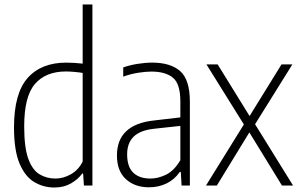

<svg xmlns="http://www.w3.org/2000/svg" viewBox="-20 -828 1334 857"><path d="M222.5 9Q174.5 9 133.5 -15Q92.5 -39 67.5 -97.5Q42.5 -156 42.5 -259.5Q42.5 -411 103.2 -479.8Q164 -548.5 276 -548.5Q293.5 -548.5 312.8 -547.2Q332 -546 349 -544V-808H392.5V0H354.5L351 -53.5H347Q329 -28 297 -9.5Q265 9 222.5 9ZM227.5 -31Q262.5 -31 296.5 -50.2Q330.5 -69.5 349 -107V-502.5Q334.5 -505 313.2 -507Q292 -509 274.5 -509Q184.5 -509 136.2 -453.5Q88 -398 88 -264Q88 -169 106.5 -118.8Q125 -68.5 156.8 -49.8Q188.5 -31 227.5 -31Z M645 8Q581.5 8 541.8 -28.5Q502 -65 502 -134Q502 -273 669 -290.5L785 -304V-375.5Q785 -454 751.8 -481.2Q718.5 -508.5 656 -508.5Q629.5 -508.5 596.5 -503.2Q563.5 -498 530 -486V-527Q557.5 -537 593 -542.8Q628.5 -548.5 659.5 -548.5Q741 -548.5 784.2 -510.5Q827.5 -472.5 827.5 -374V0H790.5L787 -60.5H782.5Q758.5 -26 723 -9Q687.5 8 645 8ZM547.5 -139Q547.5 -83.5 574.8 -57.2Q602 -31 652 -31Q685 -31 721 -48.2Q757 -65.5 785 -113V-266L669.5 -253.5Q606.5 -247 577 -218.5Q547.5 -190 547.5 -139Z M899.5 0 1068.5 -272.5 901.5 -540.5H951.5L1094 -310L1236.5 -540.5H1285L1118.5 -273.5L1288 0H1238.5L1093 -237L948 0Z"/></svg>

Font: Encode Sans Condensed ExtraLight
Style: Regular
Weight: 200
Width: 3
Designer: Multiple Designers
Foundry: Impallari Type
Version: Version 3.000; ttfautohint (v1.8.3) -l 8 -r 50 -G 200 -x 14 